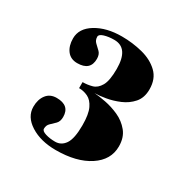

<svg xmlns="http://www.w3.org/2000/svg" viewBox="-101 -823 553 567"><g transform="rotate(30 176.0 -540.0)"><path d="M158.5 -345Q107 -345 72.2 -367Q37.5 -389 37.5 -423Q37.5 -448 49.8 -464Q62 -480 84.5 -480Q129 -480 129 -440.5Q129 -425.5 121 -417.2Q113 -409 105 -401.8Q97 -394.5 97 -382.5Q97 -374.5 111.8 -370Q126.5 -365.5 144.5 -365.5Q165.5 -365.5 178 -384Q190.5 -402.5 190.5 -448Q190.5 -485.5 181.2 -504.8Q172 -524 157.5 -531Q143 -538 127 -538V-558.5Q143.5 -558.5 159 -562.8Q174.5 -567 184.8 -584.8Q195 -602.5 195 -642.5Q195 -713.5 146 -713.5Q127 -713.5 112.2 -709Q97.5 -704.5 97.5 -696.5Q97.5 -684.5 105.5 -677.2Q113.5 -670 121.5 -662Q129.5 -654 129.5 -639Q129.5 -599 85 -599Q62.5 -599 50.2 -615Q38 -631 38 -656.5Q38 -690.5 73.2 -712Q108.5 -733.5 160.5 -733.5Q197 -733.5 231.2 -724.8Q265.5 -716 287.2 -695.2Q309 -674.5 309 -638.5Q309 -610 293.5 -592.2Q278 -574.5 255.5 -565Q233 -555.5 210.8 -551.8Q188.5 -548 174 -548Q189.5 -547 213 -542.5Q236.5 -538 259.8 -527.5Q283 -517 299 -497.5Q315 -478 315 -447.5Q315 -401.5 272 -373.2Q229 -345 158.5 -345Z"/></g></svg>

Font: Imbue 50pt
Style: Bold
Weight: 700
Designer: Tyler Finck
Foundry: Etcetera Type Company
Version: Version 1.102; ttfautohint (v1.8.3)